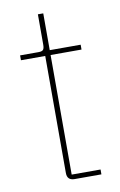

<svg xmlns="http://www.w3.org/2000/svg" viewBox="-77 -695 464 740"><g transform="rotate(-10 155.0 -325.0)"><path d="M154 0Q125 0 125 -29V-487H30V-506H102Q116 -506 120.5 -511.5Q125 -517 125 -531V-650H146V-506H267V-487H146V-19H259V0Z"/></g></svg>

Font: IBM Plex Sans Arabic Thin
Style: Regular
Weight: 100
Designer: Mike Abbink, Paul van der Laan, Pieter van Rosmalen, Wael Morcos, Khajak Apelian
Foundry: Bold Monday
Version: Version 1.101